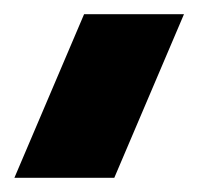

<svg xmlns="http://www.w3.org/2000/svg" viewBox="-40 -48 279 271"><path d="M-19.7 203 78.7 -28H219.7L121.3 203Z"/></svg>

Font: MuseoModerno Thin
Style: Regular
Weight: 100
Designer: Pablo Cosgaya, Héctor Gatti, Marcela Romero, and the Authors of The MuseoModerno Project.
Foundry: Omnibus-Type Team
Version: Version 1.003